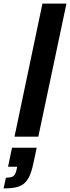

<svg xmlns="http://www.w3.org/2000/svg" viewBox="-95 -763 391 1072"><path d="M-14 0 142 -743H276L119 0ZM-75 289 -62 229Q-41 229 -29.5 225Q-18 221 -11.5 210Q-5 199 -2 182L1 168H-50L-28 62H110L96 127Q87 175 75.5 206Q64 237 46 255.5Q28 274 -0.5 281.5Q-29 289 -75 289Z"/></svg>

Font: Saira Condensed ExtraBold
Style: Italic
Weight: 800
Width: 3
Italic angle: -12°
Designer: Hector Gatti with collaboration of the Omnibus-Type team
Foundry: Omnibus-Type
Version: Version 1.101